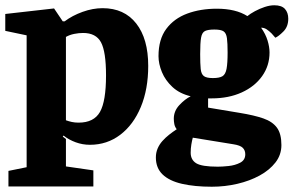

<svg xmlns="http://www.w3.org/2000/svg" viewBox="-20 -542 1113 728"><path d="M12 165V106L81 92V-408L0 -425V-489L185 -510L218 -461H225Q254 -483 293 -497Q332 -511 369 -511Q451 -511 496.5 -453Q542 -395 542 -292Q542 -204 514 -136.5Q486 -69 436 -31Q386 7 321 7Q293 7 267 -2.5Q241 -12 221 -28L218 -24L230 -15V89L334 104V165ZM278 -77Q336 -77 359 -117.5Q382 -158 382 -256Q382 -346 363 -381.5Q344 -417 295 -417Q279 -417 261.5 -413.5Q244 -410 230 -402V-86Q241 -82 252.5 -79.5Q264 -77 278 -77Z M783 166Q718 166 670 155Q622 144 596.5 119.5Q571 95 571 55Q571 37 577.5 21.5Q584 6 595.5 -7Q607 -20 621 -31Q635 -42 650 -52Q643 -61 641 -71.5Q639 -82 639 -92Q639 -121 660 -143.5Q681 -166 703 -177Q661 -187 634 -212Q607 -237 594 -268.5Q581 -300 581 -329Q581 -393 610.5 -432.5Q640 -472 690 -490.5Q740 -509 802 -509Q838 -509 867 -502Q896 -495 918 -481Q929 -490 946.5 -499.5Q964 -509 983.5 -515.5Q1003 -522 1020 -522Q1048 -522 1060.5 -508Q1073 -494 1073 -471Q1073 -441 1054.5 -422.5Q1036 -404 1024 -399L1010 -415Q1001 -424 991.5 -430.5Q982 -437 970 -437Q987 -413 994.5 -388.5Q1002 -364 1002 -343Q1002 -293 974 -253.5Q946 -214 896.5 -191.5Q847 -169 783 -169H769V-134L889 -114Q944 -105 978.5 -93Q1013 -81 1030 -58Q1047 -35 1047 8Q1047 45 1024.5 74Q1002 103 964.5 123.5Q927 144 880 155Q833 166 783 166ZM806 90Q822 90 846.5 87.5Q871 85 890.5 75Q910 65 910 43Q910 28 900.5 18.5Q891 9 865 5L711 -20Q708 -9 705.5 6Q703 21 703 37Q703 64 724 77Q745 90 806 90ZM787 -246Q812 -246 823.5 -253Q835 -260 839 -281Q843 -302 843 -343Q843 -378 840.5 -397Q838 -416 828 -423Q818 -430 793 -430Q769 -430 757.5 -424.5Q746 -419 742.5 -399.5Q739 -380 739 -337Q739 -300 741 -280.5Q743 -261 753 -253.5Q763 -246 787 -246Z"/></svg>

Font: Faustina Light ExtraBold
Style: Regular
Weight: 800
Version: Version 1.200